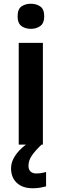

<svg xmlns="http://www.w3.org/2000/svg" viewBox="-20 -772 329 1025"><path d="M209 -543V0H80V-543ZM145 -752Q174 -752 195 -737.5Q216 -723 216 -685Q216 -648 195 -633Q174 -618 145 -618Q115 -618 94.5 -633Q74 -648 74 -685Q74 -723 94.5 -737.5Q115 -752 145 -752ZM132 113Q132 133 143 143.5Q154 154 173 154Q189 154 203 151.5Q217 149 226 146V223Q211 227 194 230Q177 233 155 233Q100 233 69.5 204Q39 175 39 127Q39 98 54 71Q69 44 92.5 22Q116 0 143 -16L202 0Q168 32 150 58.5Q132 85 132 113Z"/></svg>

Font: Noto Sans NKo Unjoined SemiBold
Style: Regular
Weight: 600
Designer: Monotype Design Team
Foundry: Monotype Imaging Inc.
Version: Version 2.004